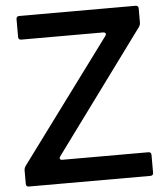

<svg xmlns="http://www.w3.org/2000/svg" viewBox="-54 -811 738 858"><g transform="rotate(-5 315.5 -381.5)"><path d="M41 0Q28 0 28 -13V-74Q28 -83 33 -91L440 -641Q443 -646 443 -648Q443 -652 440 -654.5Q437 -657 432 -657H64Q51 -657 51 -670V-750Q51 -763 64 -763H586Q599 -763 599 -750V-686Q599 -677 594 -669L192 -122Q189 -118 189 -114Q189 -106 200 -106H586Q599 -106 599 -93V-13Q599 0 586 0Z"/></g></svg>

Font: Open Sauce Two Medium
Style: Regular
Weight: 500
Designer: Alfredo Marco Pradil
Foundry: Creative Sauce Fz LLC
Version: Version 1.477